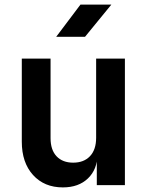

<svg xmlns="http://www.w3.org/2000/svg" viewBox="-20 -805 640 835"><path d="M523.2 -550V0H401V-105H367.4L404 -134.2Q403.4 -68.4 362.6 -29.2Q321.9 10 253.4 10Q172.6 10 123.7 -43.9Q74.8 -97.9 74.8 -188.8V-550H199.9V-204.2Q199.9 -152.9 226.1 -125.2Q252.4 -97.6 298.2 -97.6Q344.8 -97.6 371.5 -125.9Q398.1 -154.1 398.1 -205.9V-550ZM224.4 -645 329.9 -785H464.3L349.8 -645Z"/></svg>

Font: Atlassian Mono
Style: Regular
Weight: 400
Monospace: yes
Designer: Philipp Nurullin, Konstantin Bulenkov
Foundry: Modifications by Atlassian Pty Ltd, manufactured by JetBrains
Version: Version 2.304